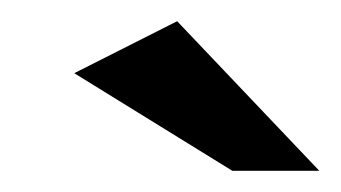

<svg xmlns="http://www.w3.org/2000/svg" viewBox="-20 -621 321 181"><path d="M199 -460 50 -552 147 -601 281 -460Z"/></svg>

Font: Genos Black
Style: Italic
Weight: 900
Italic angle: -8°
Version: Version 1.010